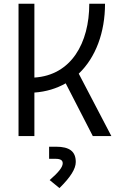

<svg xmlns="http://www.w3.org/2000/svg" viewBox="-20 -713 626 1006"><path d="M77.1 0H160.2V-228C222.2 -232.4 276.9 -249.5 324.2 -276.4L466.3 0H563.5L392.6 -327.1C481.9 -412.1 530.3 -543.9 530.3 -693.4H447.8C447.8 -487.3 353 -318.8 160.2 -306.6V-693.4H77.1ZM291.5 272.5C350.1 214.8 377 171.4 377 135.7C377 80.6 344.2 55.7 273.9 55.7H237.3V119.1H270.5C296.9 119.1 308.6 126.5 308.6 142.6C308.6 162.6 287.1 189.9 240.2 230.5Z"/></svg>

Font: Cascadia Code SemiLight
Style: Regular
Weight: 350
Monospace: yes
Designer: Aaron Bell
Foundry: Saja Typeworks
Version: Version 2404.023